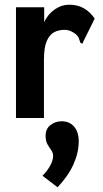

<svg xmlns="http://www.w3.org/2000/svg" viewBox="-20 -502 440 817"><path d="M48 -471H168V-408Q184 -442 213 -462Q242 -482 274 -482Q310 -482 336.5 -467Q363 -452 383 -423L334 -324L331 -316L322 -320Q319 -327 316.5 -336.5Q314 -346 302 -357Q292 -365 280 -370Q268 -375 254 -375Q230 -375 210.5 -365Q191 -355 179 -327.5Q167 -300 167 -248V0H48ZM225 295 161 246Q183 223 194.5 201Q206 179 206 162Q206 148 198 137Q190 126 182 112Q174 98 174 76Q174 46 195 30Q216 14 242 14Q276 14 295.5 37Q315 60 315 99Q315 147 293 196.5Q271 246 225 295Z"/></svg>

Font: Inconsolata Condensed Black
Style: Regular
Weight: 900
Width: 3
Monospace: yes
Designer: Raph Levien, Cyreal, Brenton Simpson
Foundry: Raph Levien, Cyreal, Google
Version: Version 3.001; ttfautohint (v1.8.2.53-6de2)